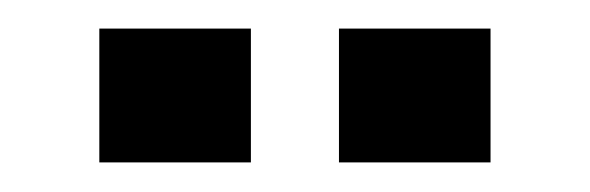

<svg xmlns="http://www.w3.org/2000/svg" viewBox="-20 -718 409 133"><path d="M319.8 -698.2V-605.5H214.8V-698.2ZM153.8 -698.2V-605.5H48.8V-698.2Z"/></svg>

Font: SansationBold
Style: Bold
Weight: 700
Designer: Bernd Montag
Version: Version 1.301